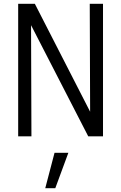

<svg xmlns="http://www.w3.org/2000/svg" viewBox="-20 -720 640 1014"><path d="M76 0V-700H164L456 -130L454 -700H524V0H446L144 -587L146 0ZM219 274 268 87H341L272 274Z"/></svg>

Font: Red Hat Mono
Style: Regular
Weight: 300
Monospace: yes
Designer: Pentagram, MCKL
Foundry: Pentagram, MCKL
Version: Version 1.023